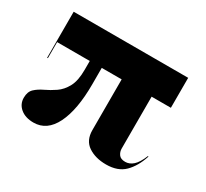

<svg xmlns="http://www.w3.org/2000/svg" viewBox="-103 -613 835 777"><g transform="rotate(30 315.0 -225.0)"><path d="M124 10Q86 10 63 -9Q40 -28 40 -58Q40 -86 55.8 -100.8Q71.5 -115.5 95 -126.5Q118.5 -137.5 142 -153.5Q165.5 -169.5 181.2 -198.5Q197 -227.5 197 -279V-320H44.5V-245H41V-460H576V-320H486V-77.5Q486 -62.5 494.8 -50.2Q503.5 -38 525 -38Q544.5 -38 561.5 -53Q578.5 -68 593.5 -105L596 -103Q579 -50.5 548.2 -20.2Q517.5 10 463 10Q413 10 379.5 -12.5Q346 -35 346 -83V-320H253V-243Q253 -124.5 219.8 -57.2Q186.5 10 124 10Z"/></g></svg>

Font: Bodoni* 48pt
Style: Bold
Weight: 700
Version: Version 2.3